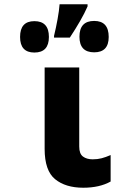

<svg xmlns="http://www.w3.org/2000/svg" viewBox="-20 -869 640 899"><path d="M307 -693Q334 -734 355 -770.5Q376 -807 390 -839V-849H259Q257 -820 249.5 -779Q242 -738 233 -701V-693ZM489 -696Q489 -771 421 -771Q352 -771 352 -697Q352 -624 421 -624Q489 -624 489 -696ZM209 -696Q209 -770 141 -770Q74 -770 74 -696Q74 -623 141 -623Q209 -623 209 -696ZM498 -19V-143Q475 -133 456 -128Q437 -123 414 -123Q386 -123 368.5 -136Q351 -149 351 -183V-553H189V-172Q189 -70 238 -30Q287 10 370 10Q446 10 498 -19Z"/></svg>

Font: Noto Sans Mono UI ExtraBold
Style: Regular
Weight: 800
Designer: Monotype Design team
Foundry: Monotype Imaging Inc.
Version: 1.000